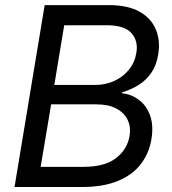

<svg xmlns="http://www.w3.org/2000/svg" viewBox="-20 -748 689 768"><path d="M38.1 0 158.7 -727.5H415.5Q490.7 -727.5 537.4 -701.7Q584 -675.8 603 -631.1Q622.1 -586.4 612.8 -530.3Q606 -486.8 585.2 -456.8Q564.5 -426.8 534.2 -408Q503.9 -389.2 467.8 -378.4V-375Q503.9 -371.6 534.2 -349.6Q564.5 -327.6 579.6 -288.1Q594.7 -248.5 585.9 -192.4Q576.7 -135.7 543.7 -92.3Q510.7 -48.8 452.1 -24.4Q393.6 0 307.6 0ZM142.6 -80.6H314Q398.9 -80.6 444.1 -115.5Q489.3 -150.4 498 -203.6Q504.4 -240.7 490.2 -269.3Q476.1 -297.9 444.6 -314.2Q413.1 -330.6 365.2 -330.6H184.6ZM197.3 -408.2H360.8Q401.9 -408.2 436.8 -424.1Q471.7 -439.9 495.4 -468.8Q519 -497.6 525.4 -536.6Q533.7 -584.5 505.6 -615.7Q477.5 -647 407.2 -647H236.8Z"/></svg>

Font: Inter 20pt
Style: Italic
Weight: 400
Italic angle: -9.3988°
Version: Version 4.001;git-66647c0bb